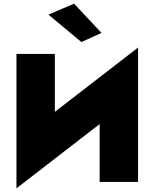

<svg xmlns="http://www.w3.org/2000/svg" viewBox="-20 -995 845 1050"><path d="M730 -475 735 -735 75 -225 70 35ZM280 -700H70V35L280 -165ZM735 -735 525 -525V0H735ZM245 -915 425 -765 535 -815 385 -975Z"/></svg>

Font: Jost Black
Style: Regular
Weight: 900
Version: Version 3.710